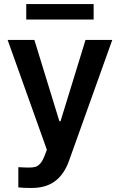

<svg xmlns="http://www.w3.org/2000/svg" viewBox="-20 -727 592 946"><path d="M70.3 196.3V96.7Q101.6 98.6 123 98.6Q141.6 98.6 154.1 95.2Q166.5 91.8 178.2 78.9Q189.9 65.9 200.2 39.1L210.9 10.7L17.6 -530.3H149.4L272.5 -129.9H278.3L401.4 -530.3H533.2L320.3 64.5Q296.9 130.9 252 165Q207 199.2 134.8 199.2Q93.8 199.2 70.3 196.3ZM441.4 -630.9H109.4V-707H441.4Z"/></svg>

Font: Pretendard JP SemiBold
Style: Regular
Weight: 600
Designer: Base glyphs from Inter by Rasmus Andersson; Hangeul glyphs from Noto Sans CJK(Source Han Sans) by Jang Soo-young and Kan
Foundry: Kil Hyung-jin
Version: Version 1.309